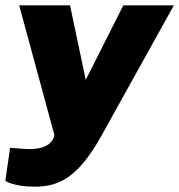

<svg xmlns="http://www.w3.org/2000/svg" viewBox="-33 -536 673 721"><path d="M97 165C187 165 260 133 350 -30L620 -516H430L289 -236L230 -516H39L171 -30L169 -20C166 -14 154 31 55 23L5 19L-13 143C-13 143 17 165 97 165Z"/></svg>

Font: United Sans Black
Style: Italic
Weight: 900
Italic angle: -8°
Designer: Pablo Impallari, Rodrigo Fuenzalida (Modified by Dan O. Williams)
Version: Version 1.000;PS 001.000;hotconv 1.0.88;makeotf.lib2.5.64775